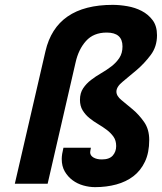

<svg xmlns="http://www.w3.org/2000/svg" viewBox="-20 -756 666 790"><path d="M167 -545Q211 -736 444 -736Q472 -736 504 -730.5Q536 -725 563 -711Q590 -697 608 -673Q626 -649 626 -611Q626 -564 600 -529.5Q574 -495 542.5 -468Q511 -441 485 -420Q459 -399 459 -379Q459 -361 480 -344Q501 -327 526.5 -305.5Q552 -284 573 -254Q594 -224 594 -180Q594 -128 576.5 -91Q559 -54 529 -31Q499 -8 458.5 3Q418 14 371 14Q347 14 322.5 7Q298 0 278.5 -14.5Q259 -29 246.5 -50.5Q234 -72 234 -102Q234 -120 241 -148H354Q351 -133 351 -129Q351 -116 364.5 -108Q378 -100 399 -100Q430 -100 444 -116Q458 -132 458 -155Q458 -178 447 -193.5Q436 -209 419.5 -221.5Q403 -234 383.5 -245.5Q364 -257 347.5 -270.5Q331 -284 320 -302Q309 -320 309 -345Q309 -373 322 -392.5Q335 -412 354.5 -427Q374 -442 396.5 -455Q419 -468 438.5 -483Q458 -498 471 -517.5Q484 -537 484 -565Q484 -622 419 -622Q365 -622 334 -587.5Q303 -553 291 -499L176 0H41Z"/></svg>

Font: Perun
Style: Bold Italic
Weight: 700
Italic angle: -12°
Foundry: Copyright (c) Stefan Peev, Context Ltd, 2016
Version: Version 1.027